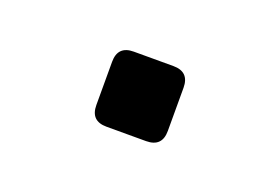

<svg xmlns="http://www.w3.org/2000/svg" viewBox="-35 -479 362 249"><g transform="rotate(20 146.5 -354.0)"><path d="M119.1 -302.2Q97.2 -302.2 97.2 -324.2V-383.8Q97.2 -405.8 119.1 -405.8H173.8Q195.8 -405.8 195.8 -383.8V-324.2Q195.8 -302.2 173.8 -302.2Z"/></g></svg>

Font: Istok Web
Style: Regular
Weight: 400
Designer: Andrey V. Panov
Foundry: Andrey V. Panov
Version: Version 1.0.2g